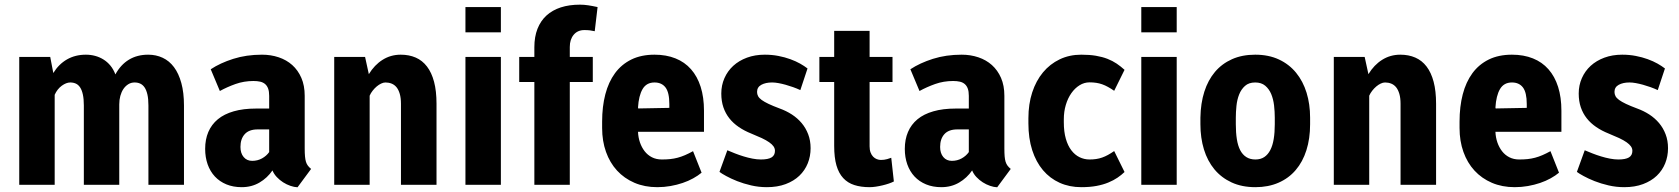

<svg xmlns="http://www.w3.org/2000/svg" viewBox="-20 -792 7198 823"><path d="M195.3 -547.9 208.5 -479Q231.9 -517.1 267.3 -537.4Q302.7 -557.6 348.1 -557.6Q368.7 -557.6 387.7 -552.5Q406.7 -547.4 423.3 -537.1Q439.9 -526.9 453.1 -511Q466.3 -495.1 474.6 -473.1Q497.1 -514.6 532.5 -536.1Q567.9 -557.6 615.2 -557.6Q648.9 -557.6 677.2 -544.4Q705.6 -531.2 725.8 -504.2Q746.1 -477.1 757.3 -436Q768.6 -395 768.6 -339.8V0H616.2V-339.8Q616.2 -368.2 611.8 -387.2Q607.4 -406.2 599.6 -417.5Q591.8 -428.7 581.1 -433.6Q570.3 -438.5 557.1 -438.5Q542 -438.5 529.8 -430.9Q517.6 -423.3 509 -410.6Q500.5 -397.9 495.8 -380.9Q491.2 -363.8 491.2 -344.7V0H339.4V-339.8Q339.4 -367.7 335.2 -386.7Q331.1 -405.8 323.5 -417.2Q315.9 -428.7 305.2 -433.6Q294.4 -438.5 281.2 -438.5Q264.2 -438.5 244.9 -424.6Q225.6 -410.6 214.4 -385.7V0H62.5V-547.9Z M1255.4 10.7Q1241.2 10.3 1224.9 4.6Q1208.5 -1 1193.6 -10.5Q1178.7 -20 1166.5 -33Q1154.3 -45.9 1147.9 -61.5Q1126 -29.3 1092.3 -9.5Q1058.6 10.3 1016.1 10.3Q979.5 10.3 950.4 -1.7Q921.4 -13.7 901.1 -35.4Q880.9 -57.1 870.1 -87.4Q859.4 -117.7 859.4 -153.8Q859.4 -194.3 873 -226.3Q886.7 -258.3 913.8 -280.8Q940.9 -303.2 981.9 -314.9Q1022.9 -326.7 1077.6 -326.7H1133.8V-381.3Q1133.8 -399.9 1129.4 -412.1Q1125 -424.3 1116.5 -431.6Q1107.9 -439 1095.5 -441.9Q1083 -444.8 1066.4 -444.8Q1025.9 -444.8 989.5 -431.9Q953.1 -418.9 922.4 -401.9L883.3 -495.1Q923.8 -522 980 -539.8Q1036.1 -557.6 1103 -557.6Q1141.1 -557.6 1174.6 -546.4Q1208 -535.2 1232.7 -513.2Q1257.3 -491.2 1271.7 -458.3Q1286.1 -425.3 1286.1 -381.3V-155.3Q1286.1 -134.8 1287.4 -121.3Q1288.6 -107.9 1291.5 -98.4Q1294.4 -88.9 1299.8 -81.8Q1305.2 -74.7 1313.5 -67.9ZM1061 -102.5Q1084 -102.5 1103 -113Q1122.1 -123.5 1133.8 -140.1V-237.3H1084.5Q1047.4 -237.3 1029.1 -217Q1010.7 -196.8 1010.7 -162.1Q1010.7 -135.3 1024.4 -118.9Q1038.1 -102.5 1061 -102.5Z M1544.9 -547.9 1561 -474.1Q1585 -513.7 1619.9 -535.6Q1654.8 -557.6 1697.8 -557.6Q1733.4 -557.6 1762 -545.2Q1790.5 -532.7 1810.3 -506.8Q1830.1 -481 1840.6 -441.4Q1851.1 -401.9 1851.1 -347.2V0H1698.7V-347.2Q1698.7 -372.1 1693.6 -389.6Q1688.5 -407.2 1679.7 -418Q1670.9 -428.7 1658.7 -433.6Q1646.5 -438.5 1632.3 -438.5Q1623.5 -438.5 1613.8 -433.8Q1604 -429.2 1594.7 -421.4Q1585.4 -413.6 1577.4 -403.3Q1569.3 -393.1 1564.5 -381.8V0H1412.6V-547.9Z M2127 0H1975.1V-547.9H2127ZM2127 -653.3H1975.1V-761.7H2127Z M2270.5 0V-440.4H2205.6V-547.9H2270.5V-589.4Q2270.5 -634.3 2283.9 -668.5Q2297.4 -702.6 2322.5 -725.6Q2347.7 -748.5 2383.8 -760.3Q2419.9 -772 2465.8 -772Q2483.4 -772 2501.2 -769.3Q2519 -766.6 2541.5 -761.7L2529.3 -658.2Q2518.1 -660.6 2508.3 -661.9Q2498.5 -663.1 2484.9 -663.1Q2456.1 -663.1 2439.2 -643.1Q2422.4 -623 2422.4 -590.8V-547.9H2521V-440.4H2422.4V0Z M2797.4 10.3Q2743.2 10.3 2699.5 -8.5Q2655.8 -27.3 2625 -60.8Q2594.2 -94.2 2577.6 -140.9Q2561 -187.5 2561 -243.2V-271Q2561 -335 2574.7 -387.7Q2588.4 -440.4 2616.2 -478.3Q2644 -516.1 2686.3 -536.9Q2728.5 -557.6 2785.6 -557.6Q2835.9 -557.6 2875.5 -541.7Q2915 -525.9 2942.1 -495.1Q2969.2 -464.4 2983.4 -419.7Q2997.6 -375 2997.6 -317.4V-227.1H2714.8Q2715.8 -203.1 2723.1 -181.6Q2730.5 -160.2 2743.2 -143.8Q2755.9 -127.4 2774.4 -117.9Q2793 -108.4 2816.9 -108.4Q2836.4 -108.4 2852.8 -110.1Q2869.1 -111.8 2884.8 -116Q2900.4 -120.1 2916.3 -127Q2932.1 -133.8 2950.7 -144L2987.3 -51.8Q2972.2 -39.1 2951.4 -27.6Q2930.7 -16.1 2906.2 -7.8Q2881.8 0.5 2854.2 5.4Q2826.7 10.3 2797.4 10.3ZM2785.6 -438.5Q2751 -438.5 2734.4 -410.2Q2717.8 -381.8 2714.8 -331.1Q2715.3 -330.6 2715.3 -329.6Q2715.3 -327.6 2715.8 -327.1L2849.1 -329.6V-345.7Q2849.1 -395.5 2832.8 -417Q2816.4 -438.5 2785.6 -438.5Z M3301.8 -145.5Q3301.8 -155.8 3295.7 -164.6Q3289.6 -173.3 3277.1 -182.1Q3264.6 -190.9 3245.4 -200Q3226.1 -209 3199.7 -219.7Q3170.4 -231.4 3146.7 -247.6Q3123 -263.7 3106.4 -284.7Q3089.8 -305.7 3080.8 -332Q3071.8 -358.4 3071.8 -391.1Q3071.8 -426.3 3085.2 -456.8Q3098.6 -487.3 3123 -509.8Q3147.5 -532.2 3181.9 -544.9Q3216.3 -557.6 3258.3 -557.6Q3289.1 -557.6 3316.7 -552.2Q3344.2 -546.9 3367.7 -538.3Q3391.1 -529.8 3409.7 -519.3Q3428.2 -508.8 3441.4 -498.5L3410.6 -405.8Q3396 -412.6 3379.6 -418.5Q3363.3 -424.3 3347.4 -428.7Q3331.5 -433.1 3316.7 -435.8Q3301.8 -438.5 3289.6 -438.5Q3261.7 -438.5 3243.4 -428.5Q3225.1 -418.5 3225.1 -397.9Q3225.1 -388.2 3229.5 -379.9Q3233.9 -371.6 3244.9 -363.5Q3255.9 -355.5 3274.4 -346.7Q3293 -337.9 3321.8 -327.1Q3350.1 -316.9 3374.3 -301.3Q3398.4 -285.6 3416.3 -264.4Q3434.1 -243.2 3444.3 -216.3Q3454.6 -189.5 3454.6 -156.7Q3454.6 -122.1 3442.4 -91.8Q3430.2 -61.5 3406.5 -38.8Q3382.8 -16.1 3347.7 -2.9Q3312.5 10.3 3267.1 10.3Q3232.4 10.3 3199.7 2.7Q3167 -4.9 3139.9 -15.6Q3112.8 -26.4 3092.8 -37.4Q3072.8 -48.3 3064 -55.2L3097.7 -147.9Q3112.3 -141.6 3130.4 -134.5Q3148.4 -127.4 3167.5 -121.6Q3186.5 -115.7 3205.6 -112.1Q3224.6 -108.4 3241.7 -108.4Q3272.5 -108.4 3287.1 -117.2Q3301.8 -126 3301.8 -145.5Z M3707.5 -659.7V-547.9H3805.7V-440.4H3707.5V-164.6Q3707.5 -149.4 3711.7 -138.4Q3715.8 -127.4 3722.7 -120.4Q3729.5 -113.3 3738.3 -109.9Q3747.1 -106.4 3755.9 -106.4Q3770 -106.4 3782.5 -109.9Q3794.9 -113.3 3800.3 -115.7L3811.5 -14.2Q3803.2 -9.8 3790.5 -5.4Q3777.8 -1 3763.4 2.4Q3749 5.9 3734.4 8.1Q3719.7 10.3 3707.5 10.3Q3670.4 10.3 3642.1 1.2Q3613.8 -7.8 3594.5 -28.6Q3575.2 -49.3 3565.4 -83Q3555.7 -116.7 3555.7 -166.5V-440.4H3492.2V-547.9H3555.7V-659.7Z M4254.4 10.7Q4240.2 10.3 4223.9 4.6Q4207.5 -1 4192.6 -10.5Q4177.7 -20 4165.5 -33Q4153.3 -45.9 4147 -61.5Q4125 -29.3 4091.3 -9.5Q4057.6 10.3 4015.1 10.3Q3978.5 10.3 3949.5 -1.7Q3920.4 -13.7 3900.1 -35.4Q3879.9 -57.1 3869.1 -87.4Q3858.4 -117.7 3858.4 -153.8Q3858.4 -194.3 3872.1 -226.3Q3885.7 -258.3 3912.8 -280.8Q3939.9 -303.2 3981 -314.9Q4022 -326.7 4076.7 -326.7H4132.8V-381.3Q4132.8 -399.9 4128.4 -412.1Q4124 -424.3 4115.5 -431.6Q4106.9 -439 4094.5 -441.9Q4082 -444.8 4065.4 -444.8Q4024.9 -444.8 3988.5 -431.9Q3952.1 -418.9 3921.4 -401.9L3882.3 -495.1Q3922.9 -522 3979 -539.8Q4035.2 -557.6 4102.1 -557.6Q4140.1 -557.6 4173.6 -546.4Q4207 -535.2 4231.7 -513.2Q4256.3 -491.2 4270.8 -458.3Q4285.2 -425.3 4285.2 -381.3V-155.3Q4285.2 -134.8 4286.4 -121.3Q4287.6 -107.9 4290.5 -98.4Q4293.5 -88.9 4298.8 -81.8Q4304.2 -74.7 4312.5 -67.9ZM4060.1 -102.5Q4083 -102.5 4102.1 -113Q4121.1 -123.5 4132.8 -140.1V-237.3H4083.5Q4046.4 -237.3 4028.1 -217Q4009.8 -196.8 4009.8 -162.1Q4009.8 -135.3 4023.4 -118.9Q4037.1 -102.5 4060.1 -102.5Z M4650.4 -108.4Q4665.5 -108.4 4678.7 -110.4Q4691.9 -112.3 4704.3 -116.7Q4716.8 -121.1 4729.2 -127.9Q4741.7 -134.8 4755.9 -144.5L4800.3 -54.7Q4787.1 -42 4770.3 -30.5Q4753.4 -19 4731.2 -9.8Q4709 -0.5 4680.4 4.9Q4651.9 10.3 4614.7 10.3Q4564 10.3 4522.2 -8.5Q4480.5 -27.3 4450.7 -62.5Q4420.9 -97.7 4404.5 -148.4Q4388.2 -199.2 4388.2 -263.2V-285.2Q4388.2 -345.7 4404.5 -395.8Q4420.9 -445.8 4450.7 -481.7Q4480.5 -517.6 4522.2 -537.6Q4564 -557.6 4614.7 -557.6Q4650.4 -557.6 4677.7 -553Q4705.1 -548.3 4727.1 -539.8Q4749 -531.2 4766.6 -519.3Q4784.2 -507.3 4800.3 -492.7L4755.9 -402.8Q4741.7 -412.6 4729.2 -419.4Q4716.8 -426.3 4704.3 -430.7Q4691.9 -435.1 4678.7 -437Q4665.5 -439 4650.4 -439Q4627.4 -439 4607.4 -426.5Q4587.4 -414.1 4572.3 -392.6Q4557.1 -371.1 4548.6 -342.3Q4540 -313.5 4540 -280.3V-268.1Q4540 -227.5 4548.6 -197.5Q4557.1 -167.5 4572.3 -147.7Q4587.4 -127.9 4607.4 -118.2Q4627.4 -108.4 4650.4 -108.4Z M5023.9 0H4872.1V-547.9H5023.9ZM5023.9 -653.3H4872.1V-761.7H5023.9Z M5125.5 -287.6Q5126.5 -349.1 5142.3 -398.9Q5158.2 -448.7 5188 -483.9Q5217.8 -519 5261 -538.3Q5304.2 -557.6 5360.4 -557.6Q5418 -557.6 5461.9 -537.1Q5505.9 -516.6 5535.6 -480.2Q5565.4 -443.8 5580.6 -394.5Q5595.7 -345.2 5595.7 -287.6V-259.3Q5595.7 -197.8 5579.8 -147.9Q5564 -98.1 5533.9 -63Q5503.9 -27.8 5460.2 -8.8Q5416.5 10.3 5361.3 10.3Q5303.2 10.3 5259.3 -10Q5215.3 -30.3 5185.5 -66.2Q5155.8 -102.1 5140.6 -151.6Q5125.5 -201.2 5125.5 -259.3ZM5277.3 -259.3Q5277.3 -223.6 5281.7 -195.6Q5286.1 -167.5 5296.1 -148.2Q5306.2 -128.9 5322.3 -118.7Q5338.4 -108.4 5361.3 -108.4Q5383.8 -108.4 5399.4 -118.9Q5415 -129.4 5425 -148.7Q5435.1 -168 5439.7 -196Q5444.3 -224.1 5444.3 -259.3V-287.6Q5444.3 -313.5 5441.2 -340.3Q5438 -367.2 5429 -388.9Q5419.9 -410.6 5403.3 -424.6Q5386.7 -438.5 5360.4 -438.5Q5333 -438.5 5316.7 -423.8Q5300.3 -409.2 5291.5 -387Q5282.7 -364.7 5280 -338.1Q5277.3 -311.5 5277.3 -287.6Z M5829.6 -547.9 5845.7 -474.1Q5869.6 -513.7 5904.5 -535.6Q5939.5 -557.6 5982.4 -557.6Q6018.1 -557.6 6046.6 -545.2Q6075.2 -532.7 6095 -506.8Q6114.7 -481 6125.2 -441.4Q6135.7 -401.9 6135.7 -347.2V0H5983.4V-347.2Q5983.4 -372.1 5978.3 -389.6Q5973.1 -407.2 5964.4 -418Q5955.6 -428.7 5943.4 -433.6Q5931.2 -438.5 5917 -438.5Q5908.2 -438.5 5898.4 -433.8Q5888.7 -429.2 5879.4 -421.4Q5870.1 -413.6 5862.1 -403.3Q5854 -393.1 5849.1 -381.8V0H5697.3V-547.9Z M6472.7 10.3Q6418.5 10.3 6374.8 -8.5Q6331.1 -27.3 6300.3 -60.8Q6269.5 -94.2 6252.9 -140.9Q6236.3 -187.5 6236.3 -243.2V-271Q6236.3 -335 6250 -387.7Q6263.7 -440.4 6291.5 -478.3Q6319.3 -516.1 6361.6 -536.9Q6403.8 -557.6 6460.9 -557.6Q6511.2 -557.6 6550.8 -541.7Q6590.3 -525.9 6617.4 -495.1Q6644.5 -464.4 6658.7 -419.7Q6672.9 -375 6672.9 -317.4V-227.1H6390.1Q6391.1 -203.1 6398.4 -181.6Q6405.8 -160.2 6418.5 -143.8Q6431.2 -127.4 6449.7 -117.9Q6468.3 -108.4 6492.2 -108.4Q6511.7 -108.4 6528.1 -110.1Q6544.4 -111.8 6560.1 -116Q6575.7 -120.1 6591.6 -127Q6607.4 -133.8 6626 -144L6662.6 -51.8Q6647.5 -39.1 6626.7 -27.6Q6606 -16.1 6581.5 -7.8Q6557.1 0.5 6529.5 5.4Q6502 10.3 6472.7 10.3ZM6460.9 -438.5Q6426.3 -438.5 6409.7 -410.2Q6393.1 -381.8 6390.1 -331.1Q6390.6 -330.6 6390.6 -329.6Q6390.6 -327.6 6391.1 -327.1L6524.4 -329.6V-345.7Q6524.4 -395.5 6508.1 -417Q6491.7 -438.5 6460.9 -438.5Z M6977.1 -145.5Q6977.1 -155.8 6970.9 -164.6Q6964.8 -173.3 6952.4 -182.1Q6939.9 -190.9 6920.7 -200Q6901.4 -209 6875 -219.7Q6845.7 -231.4 6822 -247.6Q6798.3 -263.7 6781.7 -284.7Q6765.1 -305.7 6756.1 -332Q6747.1 -358.4 6747.1 -391.1Q6747.1 -426.3 6760.5 -456.8Q6773.9 -487.3 6798.3 -509.8Q6822.8 -532.2 6857.2 -544.9Q6891.6 -557.6 6933.6 -557.6Q6964.4 -557.6 6991.9 -552.2Q7019.5 -546.9 7043 -538.3Q7066.4 -529.8 7085 -519.3Q7103.5 -508.8 7116.7 -498.5L7085.9 -405.8Q7071.3 -412.6 7054.9 -418.5Q7038.6 -424.3 7022.7 -428.7Q7006.8 -433.1 6991.9 -435.8Q6977.1 -438.5 6964.8 -438.5Q6937 -438.5 6918.7 -428.5Q6900.4 -418.5 6900.4 -397.9Q6900.4 -388.2 6904.8 -379.9Q6909.2 -371.6 6920.2 -363.5Q6931.2 -355.5 6949.7 -346.7Q6968.3 -337.9 6997.1 -327.1Q7025.4 -316.9 7049.6 -301.3Q7073.7 -285.6 7091.6 -264.4Q7109.4 -243.2 7119.6 -216.3Q7129.9 -189.5 7129.9 -156.7Q7129.9 -122.1 7117.7 -91.8Q7105.5 -61.5 7081.8 -38.8Q7058.1 -16.1 7022.9 -2.9Q6987.8 10.3 6942.4 10.3Q6907.7 10.3 6875 2.7Q6842.3 -4.9 6815.2 -15.6Q6788.1 -26.4 6768.1 -37.4Q6748 -48.3 6739.3 -55.2L6772.9 -147.9Q6787.6 -141.6 6805.7 -134.5Q6823.7 -127.4 6842.8 -121.6Q6861.8 -115.7 6880.9 -112.1Q6899.9 -108.4 6917 -108.4Q6947.8 -108.4 6962.4 -117.2Q6977.1 -126 6977.1 -145.5Z"/></svg>

Font: Ufes Sans ExtraBold
Style: Regular
Weight: 800
Designer: Ricardo Esteves & Filipe Motta
Foundry: ProDesignUfes - Ricardo Esteves, Filipe Motta (This is a derivative work, based on Roboto family, by Christian Robertson
Version: Version 2.0